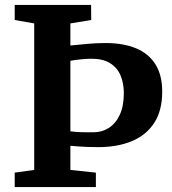

<svg xmlns="http://www.w3.org/2000/svg" viewBox="-20 -763 703 783"><path d="M119.5 -70V-667.5L40 -681.5V-743H351.5L352 -681.5L267 -667.5V-577.5Q286 -579 302.5 -580.8Q319 -582.5 335.5 -584Q352 -585.5 370.5 -586.5Q389 -587.5 410.5 -587.5Q483 -587.5 534.8 -566Q586.5 -544.5 614 -500.5Q641.5 -456.5 641.5 -389.5Q641.5 -312 609 -262Q576.5 -212 518 -187.5Q459.5 -163 380.5 -163Q356 -163 335 -163.8Q314 -164.5 297 -166Q280 -167.5 267 -168.5V-70L371 -59V0H40V-59ZM361 -223.5Q396 -223.5 424 -241.5Q452 -259.5 468.5 -295Q485 -330.5 485 -383.5Q485 -423.5 471.5 -455.5Q458 -487.5 428.2 -505.8Q398.5 -524 350.5 -523.5Q327 -523 304.8 -520.5Q282.5 -518 267 -515V-227.5Q292 -224 316.2 -223.8Q340.5 -223.5 361 -223.5Z"/></svg>

Font: Merriweather Light 18pt
Style: Bold
Weight: 700
Version: Version 2.100